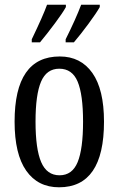

<svg xmlns="http://www.w3.org/2000/svg" viewBox="-20 -786 504 816"><path d="M42 -269Q42 -546 234 -546Q323 -546 372.5 -476Q422 -406 422 -269Q422 10 231 10Q141 10 91.5 -60.5Q42 -131 42 -269ZM333 -269Q333 -384 310 -439Q287 -494 232 -494Q178 -494 154.5 -439Q131 -384 131 -269Q131 -153 155 -97Q179 -41 233 -41Q287 -41 310 -97Q333 -153 333 -269ZM115 -619Q164 -721 180 -766H260V-756Q247 -732 213.5 -687Q180 -642 150 -606H115ZM259 -619Q302 -705 325 -766H404V-756Q390 -731 356.5 -685.5Q323 -640 294 -606H259Z"/></svg>

Font: Noto Serif Cond
Style: Regular
Weight: 400
Width: 3
Designer: Monotype Design Team
Foundry: Monotype Imaging Inc.
Version: Version 1.001